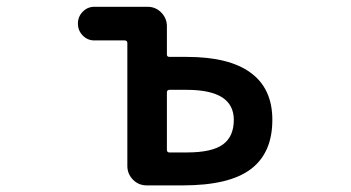

<svg xmlns="http://www.w3.org/2000/svg" viewBox="-20 -568 1040 569"><path d="M415 -18.6Q390.6 -18.6 374 -35.6Q357.4 -52.7 357.4 -76.2V-440.4Q357.4 -448.2 349.6 -448.2H259.8Q239.3 -448.2 225.1 -462.9Q210.9 -477.5 210.9 -498Q210.9 -518.6 225.1 -533.2Q239.3 -547.9 259.8 -547.9H417Q441.4 -547.9 458 -530.8Q474.6 -513.7 474.6 -490.2V-406.2Q474.6 -399.4 482.4 -399.4H533.2Q659.2 -399.4 722.7 -352.5Q787.1 -305.7 787.1 -212.9Q787.1 -114.3 722.7 -66.4Q659.2 -18.6 521.5 -18.6ZM533.2 -116.2Q609.4 -116.2 641.6 -140.6Q672.9 -164.1 672.9 -212.9Q672.9 -256.8 638.7 -279.3Q603.5 -301.8 533.2 -301.8H482.4Q474.6 -301.8 474.6 -293.9V-124Q474.6 -116.2 482.4 -116.2Z"/></svg>

Font: Rounded Mgen+ 1m medium
Style: Regular
Weight: 500
Designer: [Source Han Sans]
Ryoko NISHIZUKA  (kana & ideographs); Paul D. Hunt (Latin, Greek & Cyrillic); Wenlong ZHANG  (bopomofo
Version: Version 1.059.20150602